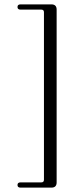

<svg xmlns="http://www.w3.org/2000/svg" viewBox="-20 -760 365 878"><path d="M215 98H74Q60 98 60 86Q60 74 74 74H169Q181 74 181 62V-704Q181 -716 169 -716H74Q60 -716 60 -728Q60 -740 74 -740H215Q239 -740 239 -716V74Q239 98 215 98Z"/></svg>

Font: Instrument Serif
Style: Regular
Weight: 400
Designer: Rodrigo Fuenzalida
Foundry: fragTYPE
Version: Version 1.000; ttfautohint (v1.8.4.7-5d5b);gftools[0.9.27]